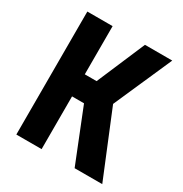

<svg xmlns="http://www.w3.org/2000/svg" viewBox="-170 -858 939 987"><g transform="rotate(30 300.0 -365.0)"><path d="M65 0H215V-313H286L411 0H575L417 -385L569 -730H407L285 -444H215V-730H65Z"/></g></svg>

Font: JetBrains Mono ExtraBold
Style: Regular
Weight: 800
Monospace: yes
Designer: Philipp Nurullin, Konstantin Bulenkov
Foundry: JetBrains
Version: Version 2.305